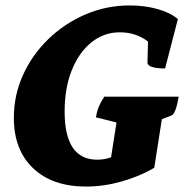

<svg xmlns="http://www.w3.org/2000/svg" viewBox="-20 -675 690 707"><path d="M218 -264Q218 -87 338 -87Q366 -87 389 -96L409 -224L333 -243Q337 -266 344 -282.5Q351 -299 364 -319H638Q627 -256 612 -250L576 -236L548 -57Q493 -25 427 -6.5Q361 12 297 12Q173 12 102 -55.5Q31 -123 31 -241Q31 -325 65 -399.5Q99 -474 158.5 -531.5Q218 -589 295 -622Q372 -655 458 -655Q512 -655 559 -642Q606 -629 635 -605L588 -423Q557 -423 540 -428.5Q523 -434 523 -444L525 -522Q481 -556 421 -556Q362 -556 316 -518.5Q270 -481 244 -415.5Q218 -350 218 -264Z"/></svg>

Font: Petrona Black
Style: Italic
Weight: 900
Italic angle: -9°
Designer: Ringo R. Seeber
Foundry: Ringo R. Seeber
Version: Version 2.001; ttfautohint (v1.8.3)